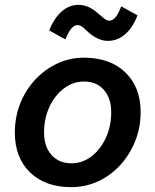

<svg xmlns="http://www.w3.org/2000/svg" viewBox="-20 -753 638 789"><path d="M41 -208Q41 -272 63 -327.5Q85 -383 124.5 -425.5Q164 -468 215.5 -492Q267 -516 325 -516Q432 -516 495 -455.5Q558 -395 558 -292Q558 -229 535.5 -173Q513 -117 474 -74.5Q435 -32 383.5 -8Q332 16 273 16Q166 16 103.5 -44.5Q41 -105 41 -208ZM273 -82Q319 -82 356 -110.5Q393 -139 415 -186.5Q437 -234 437 -292Q437 -349 407 -383.5Q377 -418 325 -418Q280 -418 242.5 -389.5Q205 -361 183 -313.5Q161 -266 161 -208Q161 -151 191.5 -116.5Q222 -82 273 -82ZM303 -733Q326 -733 346.5 -723Q367 -713 390 -692Q407 -677 414.5 -672.5Q422 -668 429 -668Q457 -668 478 -727L545 -690Q526 -640 494.5 -612.5Q463 -585 424 -585Q381 -585 338 -625Q322 -641 314 -645.5Q306 -650 298 -650Q272 -650 249 -591L182 -628Q202 -678 233 -705.5Q264 -733 303 -733Z"/></svg>

Font: Wix Madefor Text SemiBold
Style: Italic
Weight: 600
Italic angle: -12°
Designer: Dalton Maag Ltd
Foundry: Dalton Maag Ltd
Version: Version 3.100